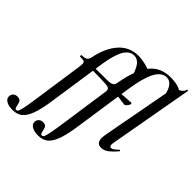

<svg xmlns="http://www.w3.org/2000/svg" viewBox="-381 -948 1423 1423"><g transform="rotate(45 331.0 -236.5)"><path d="M-124 224Q-124 202 -110.5 190Q-97 178 -78 178Q-54 178 -45.5 190Q-37 202 -33 225Q-30 241 -26.5 248Q-23 255 -13 255Q-3 255 3.5 239.5Q10 224 17.5 184Q25 144 39 47L90 -306Q92 -317 92 -332Q92 -350 82 -354.5Q72 -359 41 -359Q38 -359 38 -366Q38 -375 41 -375Q74 -375 87.5 -384Q101 -393 106 -418Q129 -534 189.5 -602Q250 -670 343 -670Q377 -670 416.5 -660.5Q456 -651 481 -636L415 -535Q397 -596 374 -622.5Q351 -649 319 -649Q272 -649 242 -597.5Q212 -546 195 -439L127 21Q113 118 92.5 173Q72 228 42 251.5Q12 275 -35 275Q-76 275 -100 260.5Q-124 246 -124 224ZM359 -319Q359 -334 350.5 -340.5Q342 -347 322 -349Q278 -353 136 -353L138 -377Q276 -377 310 -378Q344 -379 358 -388Q372 -397 374 -418L388 -367L358 -306Q359 -311 359 -319ZM144 224Q144 202 157.5 190Q171 178 190 178Q214 178 222.5 190Q231 202 235 225Q238 241 241.5 248Q245 255 255 255Q265 255 271.5 239.5Q278 224 285.5 184Q293 144 307 47L358 -306Q360 -317 360 -332Q360 -350 350 -354.5Q340 -359 309 -359Q306 -359 306 -366Q306 -375 309 -375Q342 -375 356 -384Q370 -393 374 -418Q401 -574 459.5 -650Q518 -726 627 -726Q665 -726 696 -718Q727 -710 741 -697L688 -591Q681 -644 659 -674.5Q637 -705 605 -705Q552 -705 517.5 -640Q483 -575 463 -439L395 21Q381 118 360.5 173Q340 228 310 251.5Q280 275 233 275Q192 275 168 260.5Q144 246 144 224ZM404 -351 406 -378Q447 -378 515 -384L549 -386Q556 -386 556 -377Q556 -369 544 -353.5Q532 -338 522 -339Q497 -343 465.5 -347Q434 -351 404 -351ZM580 -47Q580 -62 585 -89L697 -690Q708 -690 725 -697Q742 -704 756.5 -716.5Q771 -729 774 -745Q775 -748 781 -747.5Q787 -747 786 -744L669 -89Q666 -74 666 -65Q666 -42 682 -42Q692 -42 704.5 -51Q717 -60 735 -77Q737 -79 738 -79Q741 -79 743.5 -75.5Q746 -72 743 -69Q709 -29 682.5 -10Q656 9 628 9Q580 9 580 -47Z"/></g></svg>

Font: Cormorant Garamond
Style: Bold Italic
Weight: 700
Italic angle: -10°
Designer: Christian Thalmann (Catharsis Fonts)
Foundry: Catharsis Fonts
Version: Version 4.000